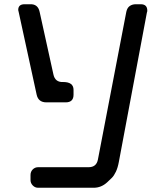

<svg xmlns="http://www.w3.org/2000/svg" viewBox="-20 -781 768 906"><path d="M160 105H422Q458 105 486 79L508 58Q518 48 527 29Q536 10 541 -18L673 -721Q674 -723 674 -725Q674 -727 675 -728Q675 -729 675 -729.5Q675 -730 675 -731Q675 -761 644 -761H621Q604 -761 592 -752.5Q580 -744 576 -725L442 -28Q435 8 398 8H160Q145 8 134.5 18.5Q124 29 124 45V69Q124 83 134.5 94Q145 105 160 105ZM153 -334Q161 -298 199 -298H290Q327 -298 327 -334V-357Q327 -394 278 -394Q240 -392 232 -430L167 -725Q159 -763 121 -761H96Q66 -761 66 -734Q66 -733 66.5 -731Q67 -729 68 -725Z"/></svg>

Font: WD-XL Lubrifont TC
Style: Regular
Weight: 400
Designer: [WD-XL Lubrifont] Copyright 2020-2022 (c) NightFurySL2001, Skr-ZERO; [ZCOOL QingKe HuangYou] Copyright 2018-2022 (c) The
Version: Version 2.001;hotconv 1.1.1;makeotfexe 2.6.0